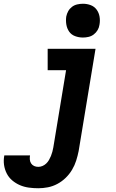

<svg xmlns="http://www.w3.org/2000/svg" viewBox="-97 -780 617 1023"><path d="M107 223Q81 223 56 219.5Q31 216 9 206.5Q-13 197 -31.5 181.5Q-50 166 -61 144.5Q-72 123 -75.5 98.5Q-79 74 -74 48H63Q61 59 62 70.5Q63 82 69 91Q75 100 85 104.5Q95 109 107 109Q118 109 129 104.5Q140 100 149 91.5Q158 83 164 72.5Q170 62 174.5 51Q179 40 182 28.5Q185 17 187 6L255 -406H157V-520H412L322 25Q317 50 309 75.5Q301 101 287 124.5Q273 148 253 167.5Q233 187 208.5 200Q184 213 158 218Q132 223 107 223ZM345 -580Q323 -580 303 -587.5Q283 -595 271.5 -611.5Q260 -628 256.5 -649Q253 -670 256 -692Q259 -707 266.5 -720.5Q274 -734 286.5 -743.5Q299 -753 314.5 -756.5Q330 -760 345 -760Q367 -760 386.5 -752.5Q406 -745 418 -728.5Q430 -712 433.5 -691Q437 -670 433 -648Q431 -633 423 -619.5Q415 -606 402.5 -596.5Q390 -587 375 -583.5Q360 -580 345 -580Z"/></svg>

Font: Iosevka Curly Heavy
Style: Italic
Weight: 900
Italic angle: -9°
Monospace: yes
Designer: Belleve Invis
Foundry: Belleve Invis
Version: Version 22.1.2; ttfautohint (v1.8.4)